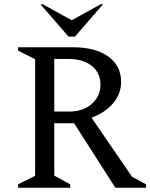

<svg xmlns="http://www.w3.org/2000/svg" viewBox="-20 -882 706 902"><path d="M65 0V-16L145 -56V-604L65 -644V-660H323Q428 -660 488.5 -616.5Q549 -573 549 -497Q549 -441 511 -396.5Q473 -352 410 -329L600 -52L666 -16V0H522L328 -303H235V-57L310 -16V0ZM300 -605H235V-358H306Q369 -358 410.5 -393.5Q452 -429 452 -484Q452 -540 411 -572.5Q370 -605 300 -605ZM302 -710 170 -862H181L317 -787L453 -862H464L332 -710Z"/></svg>

Font: Spectral SC
Style: Regular
Weight: 400
Designer: Jean-Baptiste Levee
Foundry: Production Type
Version: Version 2.001